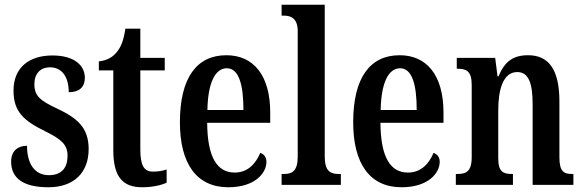

<svg xmlns="http://www.w3.org/2000/svg" viewBox="-20 -780 2460 810"><path d="M184 10C293 10 354 -53 354 -151C354 -241 307 -281 223 -321C150 -355 125 -375 125 -425C125 -469 150 -496 191 -496C238 -496 270 -460 270 -391C316 -391 338 -414 338 -452C338 -502 296 -546 201 -546C103 -546 37 -495 37 -398C37 -309 79 -271 173 -225C240 -192 265 -169 265 -123C265 -73 241 -41 186 -41C127 -41 94 -88 94 -165C59 -165 27 -147 27 -98C27 -29 77 10 184 10Z M580 10C629 10 665 -1 683 -9V-65C665 -59 647 -56 625 -56C586 -56 572 -84 572 -151V-483H675V-536H572V-659H509C501 -607 490 -582 474 -562C458 -541 434 -525 397 -521V-483H458V-146C458 -30 501 10 580 10Z M943 10C1057 10 1104 -51 1104 -97C1104 -118 1093 -130 1078 -135C1059 -90 1026 -52 970 -52C895 -52 855 -118 854 -262H1120V-305C1120 -463 1049 -547 935 -547C810 -547 739 -452 739 -264C739 -90 809 10 943 10ZM1007 -316H855C857 -429 887 -492 937 -492C988 -492 1007 -422 1007 -316Z M1168 0H1418V-46H1409C1373 -46 1350 -59 1350 -119V-760H1168V-714H1178C1203 -714 1236 -706 1236 -649V-119C1236 -59 1213 -46 1178 -46H1168Z M1674 10C1788 10 1835 -51 1835 -97C1835 -118 1824 -130 1809 -135C1790 -90 1757 -52 1701 -52C1626 -52 1586 -118 1585 -262H1851V-305C1851 -463 1780 -547 1666 -547C1541 -547 1470 -452 1470 -264C1470 -90 1540 10 1674 10ZM1738 -316H1586C1588 -429 1618 -492 1668 -492C1719 -492 1738 -422 1738 -316Z M1903 0H2144V-46H2140C2104 -46 2082 -54 2082 -112V-316C2082 -398 2101 -476 2162 -476C2212 -476 2227 -425 2227 -340V0H2399V-46H2395C2359 -46 2340 -55 2340 -117V-352C2340 -488 2294 -547 2208 -547C2144 -547 2109 -520 2083 -458H2079L2069 -536H1907V-490H1911C1946 -490 1970 -481 1970 -423V-117C1970 -55 1945 -46 1909 -46H1903Z"/></svg>

Font: Noto Serif Armenian ExtraCondensed SemiBold
Style: Regular
Weight: 600
Width: 2
Designer: Monotype Design Team
Foundry: Monotype Imaging Inc.
Version: Version 2.008